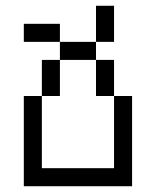

<svg xmlns="http://www.w3.org/2000/svg" viewBox="-20 -645 540 665"><path d="M375 -500H312.5V-625H375ZM62.5 -312.5H125V-62.5H375V-312.5H437.5V0H62.5ZM62.5 -562.5H187.5V-500H62.5ZM125 -437.5H187.5V-312.5H125ZM187.5 -500H312.5V-437.5H187.5ZM312.5 -437.5H375V-312.5H312.5Z"/></svg>

Font: 寒蝉点阵体 16px
Style: Regular
Weight: 400
Designer: Designed by Warren2060
Foundry: ChillType
Version: Version 1.000